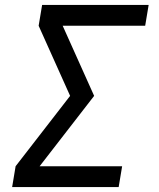

<svg xmlns="http://www.w3.org/2000/svg" viewBox="-20 -755 640 775"><path d="M29 0 43 -84 263 -368 136 -651 150 -735H580L566 -651H233L360 -368L140 -84H473L459 0Z"/></svg>

Font: Iosevka Md Ex Obl
Style: Regular
Weight: 500
Width: 7
Italic angle: -9°
Monospace: yes
Designer: Belleve Invis
Foundry: Belleve Invis
Version: Version 32.5.0; ttfautohint (v1.8.4)